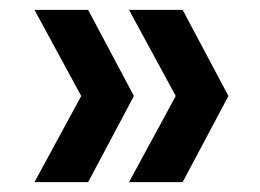

<svg xmlns="http://www.w3.org/2000/svg" viewBox="-20 -490 529 390"><path d="M145 -295 50 -470H159L252 -295L159 -120H50ZM337 -295 242 -470H351L444 -295L351 -120H242Z"/></svg>

Font: Poppins Medium A&M
Style: Regular
Weight: 500
Designer: Ninad Kale (Devanagari), Jonny Pinhorn (Latin)
Foundry: Indian Type Foundry
Version: 4.004